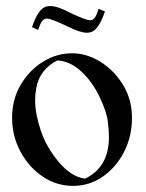

<svg xmlns="http://www.w3.org/2000/svg" viewBox="-20 -602 484 635"><path d="M267.6 -493.7Q245.1 -493.7 206.5 -513.2Q149.4 -540.5 135.7 -540.5Q127 -540.5 120.6 -533.9Q114.3 -527.3 106.4 -503.4Q104 -503.4 98.1 -506.8L85.9 -512.2Q104.5 -567.9 128.4 -578.6Q135.7 -582 145.5 -582Q170.4 -582 209.5 -561Q263.2 -535.2 277.8 -535.2Q286.1 -535.2 292.2 -541.7Q298.3 -548.3 306.2 -572.8L327.1 -564Q308.1 -508.3 284.7 -497.1Q277.3 -493.7 267.6 -493.7ZM221.7 12.7Q166 12.7 120.4 -18.6Q74.7 -49.8 47.4 -101.1Q20 -152.3 20 -212.9Q20 -273.4 48.6 -321.8Q77.1 -370.1 122.3 -397.9Q167.5 -425.8 218.3 -425.8Q266.6 -425.8 312.3 -397.5Q357.9 -369.1 387.2 -320.8Q416.5 -272.5 416.5 -211.9Q416.5 -151.4 390.6 -100.3Q364.7 -49.3 320.6 -18.3Q276.4 12.7 221.7 12.7ZM261.7 -11.2Q340.3 -49.3 340.3 -148.9Q340.3 -167 336.7 -199.5Q333 -231.9 309.1 -282Q285.2 -332 248.8 -365.7Q212.4 -399.4 169.9 -402.3Q111.3 -372.6 100.1 -311.5Q96.2 -289.6 96.2 -270.5Q96.2 -226.6 114.7 -170.7Q133.3 -114.7 174.8 -65.7Q216.3 -16.6 261.7 -11.2Z"/></svg>

Font: Quaaykop
Style: Regular
Weight: 400
Designer: Tup Wanders
Foundry: Free font, DO NOT SELL
Version: Version 1.00;July 31, 2023;FontCreator 11.5.0.2430 64-bit